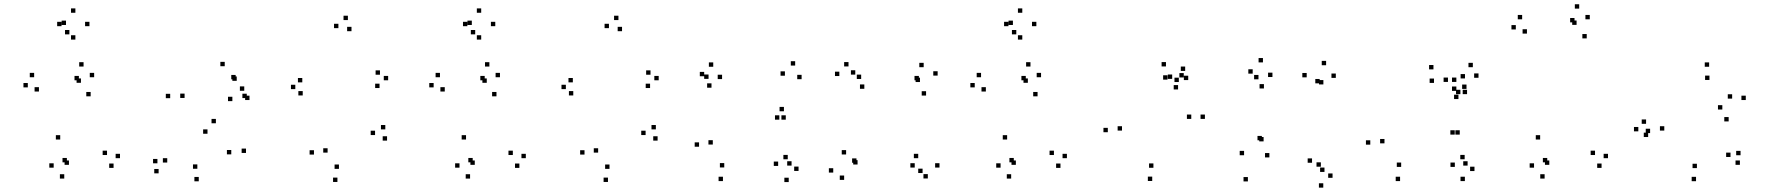

<svg xmlns="http://www.w3.org/2000/svg" viewBox="-20 -808 8100 880"><path d="M500.5 -38.5V-58.5H480.5V-38.5ZM530 -83V-103H510V-83ZM470.5 -97.5V-117.5H450.5V-97.5ZM296 -52.5V-72.5H276V-52.5ZM286.5 -64V-84H266.5V-64ZM395.5 -366.5V-386.5H375.5V-366.5ZM411.5 -454V-474H391.5V-454ZM363 -503V-523H343V-503ZM136.5 -454V-474H116.5V-454ZM107.5 -407.5V-427.5H87.5V-407.5ZM158.5 -388.5V-408.5H138.5V-388.5ZM341.5 -440V-460H321.5V-440ZM351 -428.5V-448.5H331V-428.5ZM256 -168.5V-188.5H236V-168.5ZM226 -39.5V-59.5H206V-39.5ZM274.5 10.5V-9.5H254.5V10.5ZM390 -688V-708H370V-688ZM325.5 -749.5V-769.5H305.5V-749.5ZM262 -688V-708H242V-688ZM298 -650.5V-670.5H278V-650.5ZM282.5 -693.5V-713.5H262.5V-693.5ZM325.5 -626.5V-646.5H305.5V-626.5Z M1107.5 -107V-127H1087.5V-107ZM969.5 -243V-263H949.5V-243ZM826 -359V-379H806V-359ZM1060 -444.5V-464.5H1040V-444.5ZM1065 -437.5V-457.5H1045V-437.5ZM1045 -344.5V-364.5H1025V-344.5ZM1123.5 -349.5V-369.5H1103.5V-349.5ZM1099.5 -392V-412H1079.5V-392ZM1111 -358.5V-378.5H1091V-358.5ZM1010 -504.5V-524.5H990V-504.5ZM760 -358V-378H740V-358ZM931 -195V-215H911V-195ZM1040 -100.5V-120.5H1020V-100.5ZM884.5 -34.5V-54.5H864.5V-34.5ZM746.5 -63V-83H726.5V-63ZM701.5 -59.5V-79.5H681.5V-59.5ZM707 -13.5V-33.5H687V-13.5ZM891 23V3H871V23Z M1754 -163.5V-183.5H1734V-163.5ZM1746 -215V-235H1726V-215ZM1699 -189V-209H1679V-189ZM1533.5 -34V-54H1513.5V-34ZM1481.5 -108.5V-128.5H1461.5V-108.5ZM1591 -665V-685H1571V-665ZM1574.5 -716V-736H1554.5V-716ZM1531 -679V-699H1511V-679ZM1419 -99.5V-119.5H1399V-99.5ZM1526.5 26V6H1506.5V26ZM1719.5 -404.5V-424.5H1699.5V-404.5ZM1759 -440V-460H1739V-440ZM1721.5 -465.5V-485.5H1701.5V-465.5ZM1365.5 -430.5V-450.5H1345.5V-430.5ZM1333.5 -399.5V-419.5H1313.5V-399.5ZM1367.5 -370.5V-390.5H1347.5V-370.5Z M2360.5 -38.5V-58.5H2340.5V-38.5ZM2390 -83V-103H2370V-83ZM2330.5 -97.5V-117.5H2310.5V-97.5ZM2156 -52.5V-72.5H2136V-52.5ZM2146.5 -64V-84H2126.5V-64ZM2255.5 -366.5V-386.5H2235.5V-366.5ZM2271.5 -454V-474H2251.5V-454ZM2223 -503V-523H2203V-503ZM1996.5 -454V-474H1976.5V-454ZM1967.5 -407.5V-427.5H1947.5V-407.5ZM2018.5 -388.5V-408.5H1998.5V-388.5ZM2201.5 -440V-460H2181.5V-440ZM2211 -428.5V-448.5H2191V-428.5ZM2116 -168.5V-188.5H2096V-168.5ZM2086 -39.5V-59.5H2066V-39.5ZM2134.5 10.5V-9.5H2114.5V10.5ZM2250 -688V-708H2230V-688ZM2185.5 -749.5V-769.5H2165.5V-749.5ZM2122 -688V-708H2102V-688ZM2158 -650.5V-670.5H2138V-650.5ZM2142.5 -693.5V-713.5H2122.5V-693.5ZM2185.5 -626.5V-646.5H2165.5V-626.5Z M2994 -163.5V-183.5H2974V-163.5ZM2986 -215V-235H2966V-215ZM2939 -189V-209H2919V-189ZM2773.5 -34V-54H2753.5V-34ZM2721.5 -108.5V-128.5H2701.5V-108.5ZM2831 -665V-685H2811V-665ZM2814.5 -716V-736H2794.5V-716ZM2771 -679V-699H2751V-679ZM2659 -99.5V-119.5H2639V-99.5ZM2766.5 26V6H2746.5V26ZM2959.5 -404.5V-424.5H2939.5V-404.5ZM2999 -440V-460H2979V-440ZM2961.5 -465.5V-485.5H2941.5V-465.5ZM2605.5 -430.5V-450.5H2585.5V-430.5ZM2573.5 -399.5V-419.5H2553.5V-399.5ZM2607.5 -370.5V-390.5H2587.5V-370.5Z M3640 -24.5V-44.5H3620V-24.5ZM3590.5 -78V-98H3570.5V-78ZM3608 -49V-69H3588V-49ZM3654 -445V-465H3634V-445ZM3624.5 -507.5V-527.5H3604.5V-507.5ZM3577.5 -461V-481H3557.5V-461ZM3299.5 -40.5V-60.5H3279.5V-40.5ZM3247 -145.5V-165.5H3227V-145.5ZM3289.5 -445.5V-465.5H3269.5V-445.5ZM3249 -502V-522H3229V-502ZM3207.5 -458.5V-478.5H3187.5V-458.5ZM3241 -406V-426H3221V-406ZM3227.5 -446.5V-466.5H3207.5V-446.5ZM3184 -135.5V-155.5H3164V-135.5ZM3293.5 22V2H3273.5V22ZM3552 -259.5V-279.5H3532V-259.5ZM3581.5 -259.5V-279.5H3561.5V-259.5ZM3573 -298V-318H3553V-298ZM3546.5 -47.5V-67.5H3526.5V-47.5ZM3595 26.5V6.5H3575V26.5Z M4208.5 -15V-35H4188.5V-15ZM4172.5 -40V-60H4152.5V-40ZM4232.5 10V-10H4212.5V10ZM4286 -40V-60H4266V-40ZM4188.5 -83V-103H4168.5V-83ZM3910.5 -54V-74H3890.5V-54ZM3905.5 -62V-82H3885.5V-62ZM4224.5 -370V-390H4204.5V-370ZM4277.5 -461.5V-481.5H4257.5V-461.5ZM4213.5 -500V-520H4193.5V-500ZM3900 -466V-486H3880V-466ZM3927 -446V-466H3907V-446ZM3869 -503.5V-523.5H3849V-503.5ZM3827 -459.5V-479.5H3807V-459.5ZM3941.5 -401V-421H3921.5V-401ZM4191.5 -440V-460H4171.5V-440ZM4196.5 -432V-452H4176.5V-432ZM3858 -100V-120H3838V-100ZM3799 -17V-37H3779V-17ZM3849 16.5V-3.5H3829V16.5Z M4840.5 -38.5V-58.5H4820.5V-38.5ZM4870 -83V-103H4850V-83ZM4810.5 -97.5V-117.5H4790.5V-97.5ZM4636 -52.5V-72.5H4616V-52.5ZM4626.5 -64V-84H4606.5V-64ZM4735.5 -366.5V-386.5H4715.5V-366.5ZM4751.5 -454V-474H4731.5V-454ZM4703 -503V-523H4683V-503ZM4476.5 -454V-474H4456.5V-454ZM4447.5 -407.5V-427.5H4427.5V-407.5ZM4498.5 -388.5V-408.5H4478.5V-388.5ZM4681.5 -440V-460H4661.5V-440ZM4691 -428.5V-448.5H4671V-428.5ZM4596 -168.5V-188.5H4576V-168.5ZM4566 -39.5V-59.5H4546V-39.5ZM4614.5 10.5V-9.5H4594.5V10.5ZM4730 -688V-708H4710V-688ZM4665.5 -749.5V-769.5H4645.5V-749.5ZM4602 -688V-708H4582V-688ZM4638 -650.5V-670.5H4618V-650.5ZM4622.5 -693.5V-713.5H4602.5V-693.5ZM4665.5 -626.5V-646.5H4645.5V-626.5Z M5502.5 -263V-283H5482.5V-263ZM5405.5 -453V-473H5385.5V-453ZM5352.5 -446.5V-466.5H5332.5V-446.5ZM5379.5 -398V-418H5359.5V-398ZM5440 -263V-283H5420V-263ZM5266.5 -39V-59H5246.5V-39ZM5122.5 -209.5V-229.5H5102.5V-209.5ZM5331 -443V-463H5311V-443ZM5383 -432V-452H5363V-432ZM5426 -441V-461H5406V-441ZM5412 -483V-503H5392V-483ZM5324 -503.5V-523.5H5304V-503.5ZM5057.5 -202V-222H5037.5V-202ZM5261 21.5V1.5H5241V21.5Z M6087.5 7V-13H6067.5V7ZM6034 -44V-64H6014V-44ZM6050.5 -20V-40H6030.5V-20ZM6102.5 -451V-471H6082.5V-451ZM6058 -509V-529H6038V-509ZM5969 -453.5V-473.5H5949V-453.5ZM5771.5 -160V-180H5751.5V-160ZM5763.5 -165V-185H5743.5V-165ZM5812 -455V-475H5792V-455ZM5768.5 -522V-542H5748.5V-522ZM5721.5 -470.5V-490.5H5701.5V-470.5ZM5773 -402.5V-422.5H5753V-402.5ZM5748 -444.5V-464.5H5728V-444.5ZM5682 -96.5V-116.5H5662V-96.5ZM5699.5 23.5V3.5H5679.5V23.5ZM5798 -86.5V-106.5H5778V-86.5ZM6028.5 -426V-446H6008.5V-426ZM6045.5 -421V-441H6025.5V-421ZM5993.5 -62V-82H5973.5V-62ZM6045 52V32H6025V52Z M6647.5 -191V-211H6627.5V-191ZM6670.5 -191V-211H6650.5V-191ZM6704 -376.5V-396.5H6684V-376.5ZM6673.5 -376.5V-396.5H6653.5V-376.5ZM6402 -43V-63H6382V-43ZM6325.5 -151V-171H6305.5V-151ZM6552.5 -428V-448H6532.5V-428ZM6655 -391.5V-411.5H6635V-391.5ZM6655 -432.5V-452.5H6635V-432.5ZM6616.5 -432.5V-452.5H6596.5V-432.5ZM6664.5 -354V-374H6644.5V-354ZM6701.5 -400.5V-420.5H6681.5V-400.5ZM6550 -490V-510H6530V-490ZM6260.5 -145V-165H6240.5V-145ZM6397 22V2H6377V22ZM6738 -24V-44H6718V-24ZM6693 -78V-98H6673V-78ZM6706.5 -49V-69H6686.5V-49ZM6756.5 -451.5V-471.5H6736.5V-451.5ZM6730.5 -500V-520H6710.5V-500ZM6694.5 -448.5V-468.5H6674.5V-448.5ZM6648 -43V-63H6628V-43ZM6694 22V2H6674V22Z M7320.5 -38.5V-58.5H7300.5V-38.5ZM7350 -83V-103H7330V-83ZM7290.5 -97.5V-117.5H7270.5V-97.5ZM7081 -52.5V-72.5H7061V-52.5ZM7071.5 -64V-84H7051.5V-64ZM7252.5 -632V-652H7232.5V-632ZM7266.5 -719.5V-739.5H7246.5V-719.5ZM7218 -768.5V-788.5H7198V-768.5ZM6956.5 -719.5V-739.5H6936.5V-719.5ZM6927.5 -673V-693H6907.5V-673ZM6978.5 -654V-674H6958.5V-654ZM7196.5 -705.5V-725.5H7176.5V-705.5ZM7206 -694V-714H7186V-694ZM7039 -168.5V-188.5H7019V-168.5ZM7011 -39.5V-59.5H6991V-39.5ZM7059.5 10.5V-9.5H7039.5V10.5Z M7954.5 -52.5V-72.5H7934.5V-52.5ZM7957.5 -96.5V-116.5H7937.5V-96.5ZM7911.5 -88.5V-108.5H7891.5V-88.5ZM7757.5 -37.5V-57.5H7737.5V-37.5ZM7608 -209.5V-229.5H7588V-209.5ZM7815 -441.5V-461.5H7795V-441.5ZM7919 -356V-376H7899V-356ZM7874 -306V-326H7854V-306ZM7524.5 -240.5V-260.5H7504.5V-240.5ZM7489 -206V-226H7469V-206ZM7534 -180V-200H7514V-180ZM7903 -251.5V-271.5H7883V-251.5ZM7981.5 -349.5V-369.5H7961.5V-349.5ZM7813.5 -502V-522H7793.5V-502ZM7543 -198V-218H7523V-198ZM7753.5 22.5V2.5H7733.5V22.5Z"/></svg>

Font: Monaspace Radon Dots Var
Style: Regular
Weight: 400
Designer: Riley Cran and the Lettermatic Team
Version: Version 1.100 (Monaspace Radon Dots)